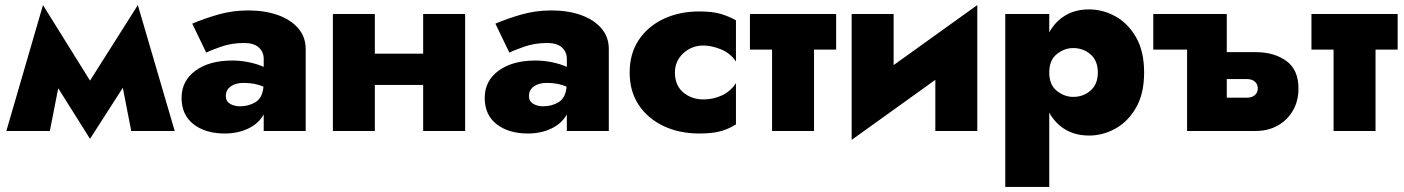

<svg xmlns="http://www.w3.org/2000/svg" viewBox="-20 -515 5521 755"><path d="M5 0 149 -495 334 -198 522 -495 667 0H496L463 -170L334 31L209 -168L176 0Z M791 -308 736 -422Q780 -441 837 -457.5Q894 -474 956 -474Q1021 -474 1072 -456Q1123 -438 1152.5 -404Q1182 -370 1182 -322V0H1017V-65Q997 -29 956 -9.5Q915 10 864 10Q788 10 741 -26.5Q694 -63 694 -130Q694 -197 748.5 -237Q803 -277 894 -277Q927 -277 960 -270Q993 -263 1017 -252V-283Q1017 -311 997.5 -328.5Q978 -346 940 -346Q891 -346 849.5 -331.5Q808 -317 791 -308ZM868 -138Q868 -117 884.5 -107Q901 -97 924 -97Q958 -97 985 -113.5Q1012 -130 1016 -174Q984 -189 938 -189Q906 -189 887 -175Q868 -161 868 -138Z M1289 -460H1454V-304H1644V-460H1809V0H1644V-181H1454V0H1289Z M1983 -308 1928 -422Q1972 -441 2029 -457.5Q2086 -474 2148 -474Q2213 -474 2264 -456Q2315 -438 2344.5 -404Q2374 -370 2374 -322V0H2209V-65Q2189 -29 2148 -9.5Q2107 10 2056 10Q1980 10 1933 -26.5Q1886 -63 1886 -130Q1886 -197 1940.5 -237Q1995 -277 2086 -277Q2119 -277 2152 -270Q2185 -263 2209 -252V-283Q2209 -311 2189.5 -328.5Q2170 -346 2132 -346Q2083 -346 2041.5 -331.5Q2000 -317 1983 -308ZM2060 -138Q2060 -117 2076.5 -107Q2093 -97 2116 -97Q2150 -97 2177 -113.5Q2204 -130 2208 -174Q2176 -189 2130 -189Q2098 -189 2079 -175Q2060 -161 2060 -138Z M2634 -230Q2634 -179 2667 -151.5Q2700 -124 2746 -124Q2784 -124 2818 -139.5Q2852 -155 2874 -188V-26Q2850 -10 2817 0Q2784 10 2730 10Q2651 10 2589 -19.5Q2527 -49 2491.5 -102.5Q2456 -156 2456 -230Q2456 -304 2491.5 -357.5Q2527 -411 2589 -440.5Q2651 -470 2730 -470Q2784 -470 2817 -459.5Q2850 -449 2874 -435V-273Q2852 -306 2815 -321Q2778 -336 2746 -336Q2700 -336 2667 -305.5Q2634 -275 2634 -230Z M2929 -460H3268V-320H3181V0H3016V-320H2929Z M3494 -460V-259L3823 -495V0H3658V-201L3329 35V-460Z M4106 220H3933V-460H4106V-388Q4130 -431 4169.5 -454.5Q4209 -478 4263 -478Q4317 -478 4366.5 -450.5Q4416 -423 4447.5 -368Q4479 -313 4479 -230Q4479 -147 4447.5 -92Q4416 -37 4366.5 -9.5Q4317 18 4263 18Q4209 18 4169.5 -5.5Q4130 -29 4106 -72ZM4297 -230Q4297 -276 4268.5 -301Q4240 -326 4200 -326Q4166 -326 4136 -302.5Q4106 -279 4106 -230Q4106 -181 4136 -157.5Q4166 -134 4200 -134Q4240 -134 4268.5 -159Q4297 -184 4297 -230Z M4648 -320H4515V-460H4804V-310H4918Q4990 -310 5038 -275.5Q5086 -241 5086 -167Q5086 -118 5064 -80Q5042 -42 5004 -21Q4966 0 4918 0H4648ZM4884 -204H4804V-131H4884Q4903 -131 4914.5 -141Q4926 -151 4926 -167Q4926 -184 4914.5 -194Q4903 -204 4884 -204Z M5137 -460H5476V-320H5389V0H5224V-320H5137Z"/></svg>

Font: Jost* Heavy
Style: Regular
Weight: 800
Version: Version 3.7